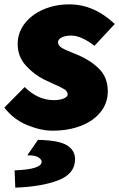

<svg xmlns="http://www.w3.org/2000/svg" viewBox="-35 -586 546 880"><path d="M-15 -93 78 -187Q139 -127 212 -127Q238 -127 256.5 -134.5Q275 -142 275 -153Q275 -167 260.5 -176.5Q246 -186 211 -201L170 -220Q121 -244 83.5 -285.5Q46 -327 46 -384Q46 -435 77 -476.5Q108 -518 162.5 -542Q217 -566 283 -566Q396 -566 491 -476L398 -376Q337 -423 291 -423Q265 -423 248 -414.5Q231 -406 231 -393Q231 -378 245.5 -368.5Q260 -359 295 -345L329 -331Q385 -306 422 -267.5Q459 -229 459 -167Q459 -114 426.5 -73Q394 -32 336.5 -9.5Q279 13 206 13Q152 13 89 -13Q26 -39 -15 -93ZM156 155Q156 145 140.5 135Q125 125 90 126L139 55Q235 57 272 80Q309 103 309 144Q309 211 231.5 240.5Q154 270 35 274L32 195Q98 192 127 182Q156 172 156 155Z"/></svg>

Font: Nebula Sans Black
Style: Regular
Weight: 900
Italic angle: -9°
Designer: Paul D. Hunt for Adobe (as Source Sans)
Foundry: Nebula Entertainment & Broadcasting LLC
Version: Version 1.010